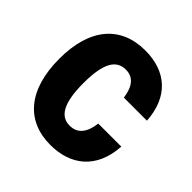

<svg xmlns="http://www.w3.org/2000/svg" viewBox="-153 -665 795 795"><g transform="rotate(45 245.0 -267.5)"><path d="M254 10C370 10 458 -53 467 -193H332C325 -135 300 -103 254 -103C201 -103 170 -149 170 -268C170 -383 198 -432 255 -432C297 -432 323 -404 331 -344H466C458 -475 379 -545 256 -545C112 -545 28 -447 28 -269C28 -88 113 10 254 10Z"/></g></svg>

Font: Mona Sans SemiCondensed
Style: Bold
Weight: 700
Width: 4
Designer: Deni Anggara
Foundry: GitHub
Version: Version 2.000